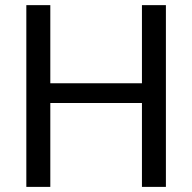

<svg xmlns="http://www.w3.org/2000/svg" viewBox="-20 -731 752 751"><path d="M83 0H176.8V-328.1H535.2V0H628.9V-710.9H535.2V-405.3H176.8V-710.9H83Z"/></svg>

Font: Roboto Flex
Style: wght 400 wdth 100 opsz 14.0 GRAD 0.00 slnt 0.00 XTRA 468 XOPQ 96 YOPQ 79 YTLC 514 YTUC 712 YTAS 750 YTDE -203.00 YTFI 738
Weight: 400
Designer: Berlow after Robertson
Foundry: Google
Version: Version 3.100